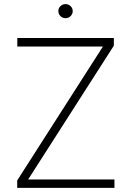

<svg xmlns="http://www.w3.org/2000/svg" viewBox="-20 -912 636 932"><path d="M63.5 0V-36.1L479.5 -686H64V-727.5H532.7V-690.4L116.7 -41H535.6V0ZM298.3 -823.7Q283.7 -823.7 273.4 -834Q263.2 -844.2 263.2 -857.9Q263.2 -872.1 273.4 -882.1Q283.7 -892.1 297.9 -892.1Q312.5 -892.1 322.8 -882.1Q333 -872.1 333 -857.9Q333 -844.2 322.8 -834Q312.5 -823.7 298.3 -823.7Z"/></svg>

Font: Inter Tight ExtraLight
Style: Regular
Weight: 250
Designer: Rasmus Andersson
Foundry: rsms
Version: Version 3.004